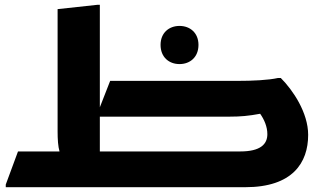

<svg xmlns="http://www.w3.org/2000/svg" viewBox="-20 -780 1357 800"><path d="M1150 -455H1138C1098 -446 1032 -443 969 -443H439L396 -333V-760H386L220 -742V-233C220 -198 222 -170 228 -149H55L4 -11V0H1002C1199 0 1264 -102 1264 -218C1264 -311 1200 -405 1150 -455ZM728 -513C772 -513 807 -542 807 -593C807 -643 772 -672 728 -672C684 -672 649 -643 649 -593C649 -542 684 -513 728 -513ZM981 -149H396V-294H938C982 -294 1016 -297 1064 -306C1081 -282 1094 -252 1094 -221C1094 -179 1065 -149 981 -149Z"/></svg>

Font: Kufam Arabic Latin Roman Bold
Style: Regular
Weight: 700
Designer: Wael Morcos & Artur Schmal
Version: Version 1.200;PS 001.200;hotconv 1.0.88;makeotf.lib2.5.64775